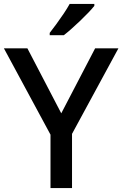

<svg xmlns="http://www.w3.org/2000/svg" viewBox="-20 -961 625 981"><path d="M293 -382 466 -714H585L348 -277V0H238V-273L0 -714H120ZM462 -931Q451 -917 432 -897Q413 -877 390.5 -855.5Q368 -834 346 -814.5Q324 -795 306 -781H234V-793Q249 -812 268 -838Q287 -864 305.5 -891.5Q324 -919 336 -941H462Z"/></svg>

Font: Noto Sans Kawi Medium
Style: Regular
Weight: 500
Designer: Fadhl Haqq
Version: Version 1.000